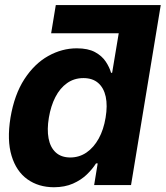

<svg xmlns="http://www.w3.org/2000/svg" viewBox="-20 -748 670 776"><path d="M535.2 -613.5H186.7L205.5 -727.5H629.7ZM197.9 8.8Q135.4 8.6 90.6 -23.5Q45.8 -55.6 26.8 -118.3Q7.7 -181 22.3 -272.1Q38.1 -365.9 78.7 -428.3Q119.3 -490.6 174.9 -521.7Q230.5 -552.7 290.2 -552.7Q335.8 -552.7 364 -537.4Q392.2 -522 407.4 -499Q422.6 -476.1 428.9 -453.7H433.2L478.9 -727.5H629.7L509.6 0H360.5L374.8 -87.5H368Q353.9 -64.9 330.8 -42.7Q307.7 -20.4 274.8 -5.9Q241.8 8.6 197.9 8.8ZM264.1 -111.5Q300.8 -111.7 329.9 -131.8Q359 -151.9 379 -188Q398.9 -224.1 406.8 -272.5Q415 -321.4 407.3 -357.2Q399.5 -393 376.8 -412.7Q354.1 -432.4 317.2 -432.4Q279.8 -432.4 251.1 -412.1Q222.5 -391.8 203.9 -355.8Q185.4 -319.8 177.5 -272.5Q169.5 -225.2 176.3 -188.8Q183.1 -152.4 205.1 -132.1Q227.1 -111.7 264.1 -111.5Z"/></svg>

Font: Inter Tight
Style: Italic
Weight: 400
Italic angle: -9.39999°
Designer: Rasmus Andersson
Foundry: rsms
Version: Version 3.002